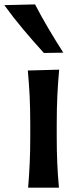

<svg xmlns="http://www.w3.org/2000/svg" viewBox="-55 -862 364 882"><path d="M74.2 0Q79.1 -58.6 81.5 -113.5Q84 -168.5 84 -235.4V-289.1Q84 -364.7 81.1 -422.1Q78.1 -479.5 72.8 -538.1L216.8 -542Q211.4 -482.4 208.5 -424.3Q205.6 -366.2 205.6 -289.1V-235.4Q205.6 -168.5 208 -113.5Q210.4 -58.6 215.8 0ZM146.5 -618.7Q97.7 -672.4 51.5 -727.3Q5.4 -782.2 -35.2 -838.4L106 -841.8Q134.8 -786.1 167.5 -731Q200.2 -675.8 235.8 -620.1Z"/></svg>

Font: Pinar-DS3-FD SemiBold
Style: Regular
Weight: 600
Designer: Amin Abedi
Version: Version 3.000